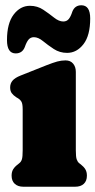

<svg xmlns="http://www.w3.org/2000/svg" viewBox="-20 -708 362 728"><path d="M267.5 -435.5V-138Q267.5 -113 270.8 -103.8Q274 -94.5 280 -89.5L286.5 -84.5Q297.5 -76 303.5 -66.2Q309.5 -56.5 309.5 -42Q309.5 -22 297.8 -11Q286 0 265 0H68.5Q48 0 36 -11Q24 -22 24 -42Q24 -56.5 30 -66.2Q36 -76 47.5 -84.5L53.5 -89.5Q60 -94.5 63 -103.8Q66 -113 66 -138V-293Q66 -314 61.5 -322Q57 -330 48 -335.5L42 -339Q30.5 -346.5 24.5 -354.8Q18.5 -363 18.5 -376.5Q18.5 -391.5 27.5 -402.2Q36.5 -413 58 -421.5L156 -460.5Q181.5 -470.5 197.2 -474.8Q213 -479 228.5 -479Q247 -479 257.2 -466.8Q267.5 -454.5 267.5 -435.5ZM234.5 -507.5Q206.5 -507.5 184 -522.2Q161.5 -537 143.2 -552Q125 -567 108.5 -567Q96 -567 88.2 -557.8Q80.5 -548.5 74 -529.5Q64.5 -505.5 39.5 -505.5Q6.5 -505.5 6.5 -556Q6.5 -619.5 31.8 -652.8Q57 -686 93.5 -686Q122 -686 144.2 -671Q166.5 -656 185 -641.2Q203.5 -626.5 220 -626.5Q233 -626.5 240.8 -636Q248.5 -645.5 254.5 -664.5Q264 -688 288.5 -688Q322 -688 322 -638Q322 -573.5 296.5 -540.5Q271 -507.5 234.5 -507.5Z"/></svg>

Font: Fraunces 72pt S100 Black
Style: Regular
Weight: 900
Version: Version 1.000; ttfautohint (v1.8.3)